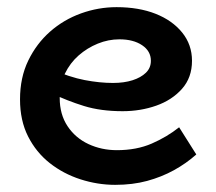

<svg xmlns="http://www.w3.org/2000/svg" viewBox="-20 -503 603 537"><path d="M302 14Q253 14 205 -1.5Q157 -17 119 -47Q81 -77 58.5 -121.5Q36 -166 36 -225Q36 -286 59 -333.5Q82 -381 120 -414.5Q158 -448 206.5 -465.5Q255 -483 306 -483Q368 -483 415 -464.5Q462 -446 489.5 -412Q517 -378 517 -333Q517 -286 489 -254.5Q461 -223 417 -207.5Q373 -192 323 -192Q262 -192 215 -206.5Q168 -221 122 -243V-310Q175 -287 217 -279Q259 -271 296 -271Q327 -271 350.5 -278.5Q374 -286 388 -299.5Q402 -313 402 -333Q402 -360 377.5 -376.5Q353 -393 314 -393Q283 -393 253.5 -381Q224 -369 200 -348Q176 -327 161.5 -297Q147 -267 147 -229Q147 -183 169 -150Q191 -117 227.5 -100Q264 -83 307 -83Q362 -83 404.5 -101.5Q447 -120 481 -147L529 -71Q501 -46 466.5 -27Q432 -8 391.5 3Q351 14 302 14Z"/></svg>

Font: BioRhyme SemiBold
Style: Regular
Weight: 600
Designer: Aoife Mooney
Foundry: Aoife Mooney Type
Version: Version 1.600;gftools[0.9.33]